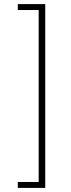

<svg xmlns="http://www.w3.org/2000/svg" viewBox="-20 -780 345 938"><path d="M201 -760V138H67V109H169V-731H67V-760Z"/></svg>

Font: IBM Plex Sans Arabic ExtraLight
Style: Regular
Weight: 200
Designer: Mike Abbink, Paul van der Laan, Pieter van Rosmalen, Wael Morcos, Khajak Apelian
Foundry: Bold Monday
Version: Version 1.1